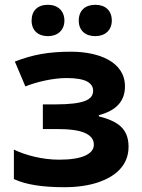

<svg xmlns="http://www.w3.org/2000/svg" viewBox="-20 -772 595 802"><path d="M38 -147V-24C87 -1 157 10 248 10C303 10 351 3 392 -11C459 -34 517 -79 517 -159C517 -239 466 -267 393 -286V-291C466 -310 502 -350 502 -411C502 -515 391 -556 277 -556C179 -556 116 -543 42 -515L86 -411C130 -429 200 -446 258 -446C297 -446 326 -441 343 -432C360 -423 369 -410 369 -393C369 -373 358 -359 334 -350C310 -341 270 -336 214 -336H159V-233H217C270 -233 309 -228 334 -217C359 -206 372 -190 372 -168C372 -148 360 -133 336 -122C312 -111 276 -105 227 -105C158 -105 88 -123 38 -147ZM180 -621C221 -621 249 -646 249 -686C249 -727 221 -752 180 -752C138 -752 112 -728 112 -686C112 -645 139 -621 180 -621ZM378 -621C419 -621 447 -646 447 -686C447 -728 420 -752 378 -752C337 -752 309 -729 309 -686C309 -644 337 -621 378 -621Z"/></svg>

Font: Passageway
Style: Regular
Weight: 700
Foundry: Ascender Corporation
Version: Version 1.11